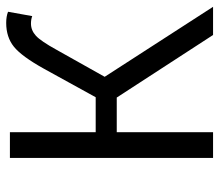

<svg xmlns="http://www.w3.org/2000/svg" viewBox="-64 -644 708 620"><g transform="rotate(-90 290.0 -334.0)"><path d="M90 0V-656H173V-379H286L378 -546Q418 -618 449 -643Q480 -668 526 -668Q547 -668 562 -662L548 -584Q537 -588 524 -588Q502 -588 484.5 -572Q467 -556 439 -505L352 -350L578 0H487L285 -311H173V0Z"/></g></svg>

Font: Toshiba Sans
Style: Regular
Weight: 400
Designer: Paul D. Hunt
Foundry: Toshiba Corporation
Version: Version 2.020;PS 2.0;hotconv 1.0.86;makeotf.lib2.5.63406